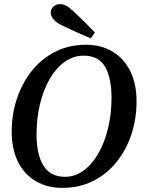

<svg xmlns="http://www.w3.org/2000/svg" viewBox="-20 -898 704 935"><path d="M283 17Q211 17 155.5 -15Q100 -47 68.5 -108.5Q37 -170 37 -258Q37 -342 62.5 -418Q88 -494 135 -553Q182 -612 249 -646Q316 -680 398 -680Q473 -680 528.5 -646.5Q584 -613 614.5 -551.5Q645 -490 645 -405Q645 -320 620 -244Q595 -168 547.5 -109Q500 -50 433 -16.5Q366 17 283 17ZM296 -37Q345 -37 386.5 -67Q428 -97 458.5 -150Q489 -203 506 -272.5Q523 -342 523 -422Q523 -519 491.5 -573Q460 -627 387 -627Q338 -627 296 -597.5Q254 -568 223 -515Q192 -462 175 -392.5Q158 -323 158 -243Q158 -146 191.5 -91.5Q225 -37 296 -37ZM442 -740 422 -711Q387 -726 351 -742Q315 -758 280 -775Q249 -791 238 -807Q227 -823 227 -836Q227 -853 240 -865.5Q253 -878 273 -878Q288 -878 303.5 -869.5Q319 -861 341 -840Q367 -816 392 -791Q417 -766 442 -740Z"/></svg>

Font: Source Serif 4 Semibold
Style: Italic
Weight: 600
Italic angle: -12°
Designer: Frank Grießhammer
Foundry: Adobe
Version: Version 4.005;hotconv 1.1.0;makeotfexe 2.6.0